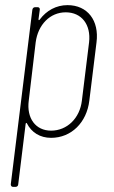

<svg xmlns="http://www.w3.org/2000/svg" viewBox="-20 -529 444 748"><path d="M243 -509C199 -509 161 -488 135 -453C132 -449 130 -450 130 -454L135 -491C136 -497 132 -501 127 -501H117C111 -501 107 -497 106 -491L22 189C22 195 25 199 31 199H41C46 199 51 195 51 189L80 -47C81 -51 84 -51 85 -48C103 -13 136 8 179 8C258 8 318 -52 328 -137L356 -364C367 -449 321 -509 243 -509ZM327 -364 299 -137C291 -68 241 -20 179 -20C119 -20 83 -68 92 -137L119 -364C128 -433 175 -481 236 -481C298 -481 335 -433 327 -364Z"/></svg>

Font: Barlow Condensed Thin
Style: Italic
Weight: 250
Width: 3
Italic angle: -7°
Designer: Jeremy Tribby
Foundry: Tribby Type
Version: Version 1.422;hotconv 1.0.109;makeotfexe 2.5.65596